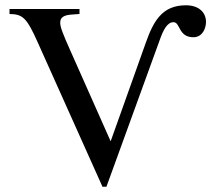

<svg xmlns="http://www.w3.org/2000/svg" viewBox="-20 -696 806 727"><path d="M399 -161 247 -503C217 -570 208 -594 208 -610C208 -630 221 -639 253 -641L281 -643V-662H16V-643C66 -642 81 -630 124 -533L368 11H383L585 -545C598 -582 613 -612 637 -612C663 -612 655 -555 712 -555C747 -555 760 -589 760 -613C760 -648 734 -676 684 -676C594 -676 561 -616 532 -534Z"/></svg>

Font: STIX Math
Style: Regular
Weight: 400
Designer: MicroPress Inc., with final additions and corrections provided by Coen Hoffman, Elsevier (retired)
Version: Version 1.1.0